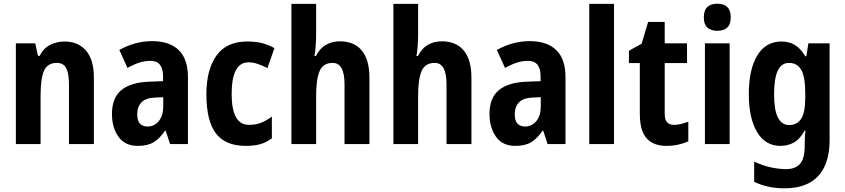

<svg xmlns="http://www.w3.org/2000/svg" viewBox="-20 -781 4583 1041"><path d="M330 -556Q403 -556 446 -507Q489 -458 489 -360V0H354V-323Q354 -381 339.5 -410.5Q325 -440 288 -440Q238 -440 219 -398Q200 -356 200 -262V0H66V-546H171L186 -478H195Q216 -520 252.5 -538Q289 -556 330 -556Z M805 -558Q899 -558 949 -509.5Q999 -461 999 -363V0H902L878 -73H875Q847 -31 814 -10.5Q781 10 727 10Q657 10 622 -40Q587 -90 587 -163Q587 -250 637.5 -292Q688 -334 786 -338L864 -341V-368Q864 -451 796 -451Q765 -451 735.5 -441.5Q706 -432 671 -413L627 -510Q667 -533 712.5 -545.5Q758 -558 805 -558ZM821 -252Q770 -250 747 -226Q724 -202 724 -161Q724 -126 739 -110.5Q754 -95 780 -95Q817 -95 841 -124.5Q865 -154 865 -205V-254Z M1313 10Q1202 10 1150.5 -58Q1099 -126 1099 -270Q1099 -403 1153.5 -479.5Q1208 -556 1320 -556Q1371 -556 1405.5 -546Q1440 -536 1468 -520L1430 -412Q1400 -427 1375.5 -435Q1351 -443 1327 -443Q1236 -443 1236 -271Q1236 -104 1330 -104Q1366 -104 1394.5 -115Q1423 -126 1454 -149V-31Q1423 -8 1390 1Q1357 10 1313 10Z M1694 -594Q1694 -564 1691.5 -530.5Q1689 -497 1685 -477H1693Q1712 -517 1745.5 -537Q1779 -557 1823 -557Q1900 -557 1941.5 -507Q1983 -457 1983 -360V0H1848V-323Q1848 -440 1784 -440Q1732 -440 1713 -396Q1694 -352 1694 -262V0H1560V-760H1694Z M2247 -594Q2247 -564 2244.5 -530.5Q2242 -497 2238 -477H2246Q2265 -517 2298.5 -537Q2332 -557 2376 -557Q2453 -557 2494.5 -507Q2536 -457 2536 -360V0H2401V-323Q2401 -440 2337 -440Q2285 -440 2266 -396Q2247 -352 2247 -262V0H2113V-760H2247Z M2852 -558Q2946 -558 2996 -509.5Q3046 -461 3046 -363V0H2949L2925 -73H2922Q2894 -31 2861 -10.5Q2828 10 2774 10Q2704 10 2669 -40Q2634 -90 2634 -163Q2634 -250 2684.5 -292Q2735 -334 2833 -338L2911 -341V-368Q2911 -451 2843 -451Q2812 -451 2782.5 -441.5Q2753 -432 2718 -413L2674 -510Q2714 -533 2759.5 -545.5Q2805 -558 2852 -558ZM2868 -252Q2817 -250 2794 -226Q2771 -202 2771 -161Q2771 -126 2786 -110.5Q2801 -95 2827 -95Q2864 -95 2888 -124.5Q2912 -154 2912 -205V-254Z M3309 0H3175V-760H3309Z M3634 -104Q3652 -104 3671 -108.5Q3690 -113 3712 -121V-15Q3689 -4 3658 3Q3627 10 3594 10Q3523 10 3486 -31Q3449 -72 3449 -165V-439H3390V-506L3459 -544L3494 -662H3584V-546H3705V-439H3584V-162Q3584 -104 3634 -104Z M3869 -761Q3942 -761 3942 -687Q3942 -649 3923 -631.5Q3904 -614 3869 -614Q3835 -614 3815.5 -631.5Q3796 -649 3796 -687Q3796 -725 3815 -743Q3834 -761 3869 -761ZM3936 -546V0H3802V-546Z M4218 -556Q4256 -556 4287.5 -538.5Q4319 -521 4346 -476H4352L4363 -546H4478V-21Q4478 105 4417 172.5Q4356 240 4232 240Q4188 240 4148 231.5Q4108 223 4069 205V95Q4115 117 4160 126.5Q4205 136 4242 136Q4292 136 4317.5 107.5Q4343 79 4343 10V2Q4343 -17 4344 -36.5Q4345 -56 4347 -73H4343Q4316 -25 4283 -7.5Q4250 10 4212 10Q4129 10 4084.5 -65.5Q4040 -141 4040 -270Q4040 -405 4086 -480.5Q4132 -556 4218 -556ZM4258 -440Q4217 -440 4197 -398Q4177 -356 4177 -268Q4177 -103 4259 -103Q4301 -103 4323.5 -136.5Q4346 -170 4346 -253V-274Q4346 -365 4324 -402.5Q4302 -440 4258 -440Z"/></svg>

Font: Noto Sans Gujarati Condensed
Style: Bold
Weight: 700
Width: 3
Designer: Jelle Bosma - Monotype Design Team, Universal Thirst
Foundry: Monotype Imaging Inc.
Version: Version 2.106; ttfautohint (v1.8.4.7-5d5b)